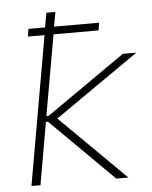

<svg xmlns="http://www.w3.org/2000/svg" viewBox="-52 -764 640 807"><g transform="rotate(-5 268.0 -360.0)"><path d="M86 0 132 -263H141L406 0H457L181 -273L536 -520H479L145 -287H136L196 -627H386L391 -659H201L212 -720H174L163 -659H93L88 -627H158L48 0Z"/></g></svg>

Font: Fixel Display 20240404 ExLight
Style: Italic
Weight: 200
Italic angle: -10°
Designer: AlfaBravo + MacPaw
Foundry: Kyrylo Tkachov, Marchela Mozhyna, Serhii Makarenko, Maria Weinstein, Zakhar Kryvoshyya
Version: Version 1.211;Glyphs 3.2 (3225)